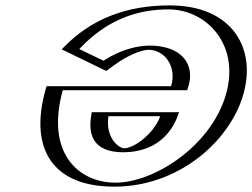

<svg xmlns="http://www.w3.org/2000/svg" viewBox="-20 -684 944 719"><path d="M605.1 -248.8C583.3 -190 522.1 -128.8 445.9 -128.8C380.9 -128.8 350.7 -181.2 361.3 -248.8ZM371.3 -428.8 232 -496.2C341.5 -617.5 473.2 -663.8 615.7 -663.8C809.4 -663.8 921.6 -511.2 864.6 -325C807.3 -137.5 601.9 15 408.2 15C213.2 15 106.5 -122.5 179.4 -361.2H645.7C678.6 -468.8 555.8 -570 371.3 -428.8ZM625.6 -263.8 619.7 -247.8C595.9 -183.2 527.1 -113.8 441.3 -113.8C367 -113.8 334.4 -174 345.8 -246.6L348.5 -263.8ZM373.4 -446.4 256.2 -503.2C359.1 -608.8 477.9 -648.8 611.1 -648.8C797 -648.8 903.9 -502.4 849.6 -325C795 -146.3 598.7 0 412.8 0C229.6 0 128.6 -124.8 190.1 -346.2H656.1L660.7 -361.2C671.9 -397.8 667 -433 649.9 -460.2C610.2 -523.1 504.5 -542 373.4 -446.4ZM625.6 -263.8H348.5L345.8 -246.6C334.4 -174 367 -113.8 441.3 -113.8C527.1 -113.8 595.9 -183.2 619.7 -247.8ZM373.4 -446.4C504.5 -542 610.2 -523.1 649.9 -460.2C667 -433 671.9 -397.8 660.7 -361.2L656.1 -346.2H190.1C128.6 -124.8 229.6 0 412.8 0C598.7 0 795 -146.3 849.6 -325C903.9 -502.4 797 -648.8 611.1 -648.8C477.9 -648.8 359.1 -608.8 256.2 -503.2ZM605.1 -248.8H361.3C350.7 -181.3 380.9 -128.8 445.9 -128.8C522.1 -128.8 583.3 -190 605.1 -248.8ZM380.3 -435.5C504.5 -526 600 -506.6 635.8 -449.9C651.4 -425.2 655.6 -393.5 645.7 -361.2H179.2L174.9 -345.8C111.5 -117.3 216.9 15 408.2 15C601.9 15 807.3 -137.5 864.6 -325C921.6 -511.3 809.4 -663.8 615.7 -663.8C479.5 -663.8 354.1 -622.2 246.3 -511.5L231.6 -496.4L371.2 -428.8ZM650.6 -263.8H323.6L321.1 -247.9C311.2 -185.1 324.7 -113.8 441.3 -113.8C570.2 -113.8 625 -194.4 644.9 -248.4ZM367.4 -456.6 276.9 -500.4C384.6 -615.3 501.3 -648.8 611.1 -648.8C754.3 -648.8 882.5 -514.3 824.6 -325C766.3 -134.4 555.9 0 412.8 0C271.5 0 150.3 -113.4 215.1 -346.2H681.1L685.7 -361.2C704.9 -424 681 -491.7 586 -509.3C510.7 -523.3 432.1 -498.4 367.4 -456.6ZM386.2 -248.8H580.1C554.3 -179.4 479.4 -128.8 445.9 -128.8C422.5 -128.8 373.9 -171.1 386.2 -248.8ZM408.9 -440.9C461.5 -479.2 506.7 -494.2 528.6 -497C548.9 -499.6 586.8 -492.9 610.6 -455.2C626.5 -430 631.4 -396.2 620.7 -361.2H154.2L150 -346.1C89.6 -128.5 175.2 15 408.2 15C644.7 15 835.9 -149.3 889.6 -325C942.9 -499.4 852.2 -663.8 615.7 -663.8C453.9 -663.8 322.7 -613.8 218.5 -506.8L211 -499.2L377.9 -418.3Z"/></svg>

Font: Hussar Outliner
Style: Obl
Weight: 700
Foundry: Cannot Into Space Fonts
Version: Version 0.92